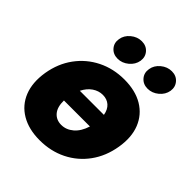

<svg xmlns="http://www.w3.org/2000/svg" viewBox="-204 -863 1005 1005"><g transform="rotate(45 298.0 -360.5)"><path d="M253.4 11.7Q172.4 11.7 116.2 -21.5Q60.1 -54.7 35.9 -115.2Q11.7 -175.8 24.9 -257.8Q38.6 -339.4 83 -399.9Q127.4 -460.4 194.6 -493.9Q261.7 -527.3 342.8 -527.3Q424.3 -527.3 480.2 -493.9Q536.1 -460.4 560.3 -399.9Q584.5 -339.4 570.8 -257.8Q557.1 -175.8 512.9 -115.2Q468.8 -54.7 401.9 -21.5Q335 11.7 253.4 11.7ZM276.4 -125Q313 -125 343.3 -150.9Q373.5 -176.8 388.7 -225.6H196.3Q195.3 -176.8 217.3 -150.9Q239.3 -125 276.4 -125ZM219.2 -320.3H397.5Q391.6 -354.5 371.1 -372.6Q350.6 -390.6 319.8 -390.6Q289.6 -390.6 262.9 -372.6Q236.3 -354.5 219.2 -320.3ZM461.9 -578.6Q429.2 -578.6 409.4 -601.3Q389.6 -624 395 -656.2Q399.9 -688 427.2 -710.7Q454.6 -733.4 487.8 -733.4Q521 -733.4 540.5 -710.7Q560.1 -688 555.2 -656.2Q549.8 -624 522.5 -601.3Q495.1 -578.6 461.9 -578.6ZM240.2 -578.6Q207 -578.6 187.3 -601.3Q167.5 -624 172.9 -656.2Q177.7 -688 205.1 -710.7Q232.4 -733.4 265.6 -733.4Q298.8 -733.4 318.4 -710.7Q337.9 -688 333 -656.2Q327.6 -624 300.3 -601.3Q272.9 -578.6 240.2 -578.6Z"/></g></svg>

Font: Inter Display Extra Bold
Style: Italic
Weight: 800
Italic angle: -9.39999°
Designer: Rasmus Andersson
Foundry: rsms
Version: Version 4.000;git-4fc901f